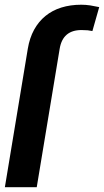

<svg xmlns="http://www.w3.org/2000/svg" viewBox="-59 -780 433 800"><path d="M56.8 -576.7Q64.3 -621.8 83.1 -656.1Q101.9 -690.3 130.5 -713.6Q159.1 -736.9 196.7 -748.6Q234.4 -760.3 279.5 -760.3Q298.7 -760.3 316.9 -757.5Q335.2 -754.6 354.4 -750.4L326 -650.6Q316.8 -652.7 306.5 -653.8Q296.2 -654.8 280.5 -654.8Q202.4 -654.8 189.6 -576.7L94.1 0H-38.7Z"/></svg>

Font: Inter P Semi Bold
Style: Italic
Weight: 600
Italic angle: 9.39999°
Designer: Rasmus Andersson
Foundry: rsms
Version: Version 3.018;git-588b23468